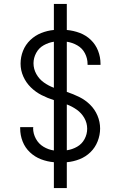

<svg xmlns="http://www.w3.org/2000/svg" viewBox="-20 -858 616 980"><path d="M255 102H321V-30Q355 -33 386.5 -45.5Q418 -58 442 -81.5Q466 -105 478.5 -137Q491 -169 491 -202Q491 -236 477.5 -268Q464 -300 439.5 -324Q415 -348 384.5 -363Q354 -378 321 -389V-645Q349 -641 374.5 -626.5Q400 -612 413.5 -586Q427 -560 427 -531Q427 -529 427 -527H493Q493 -530 493 -533Q493 -567 480.5 -599Q468 -631 443.5 -654.5Q419 -678 387 -690Q355 -702 321 -705V-838H255V-705Q222 -702 190.5 -689.5Q159 -677 134.5 -653.5Q110 -630 97.5 -598.5Q85 -567 85 -533Q85 -499 99 -467.5Q113 -436 137.5 -412Q162 -388 192.5 -372.5Q223 -357 255 -347V-90Q227 -94 202 -109Q177 -124 163 -150Q149 -176 149 -204Q149 -206 150 -209H83Q83 -205 83 -202Q83 -168 95.5 -136Q108 -104 133 -80.5Q158 -57 189.5 -45Q221 -33 255 -30ZM255 -410Q228 -420 204 -437Q180 -454 165.5 -480Q151 -506 151 -535Q151 -562 164.5 -587.5Q178 -613 203 -627Q228 -641 255 -645ZM321 -91V-325Q348 -315 372 -298Q396 -281 410.5 -255.5Q425 -230 425 -201Q425 -173 411.5 -148Q398 -123 373.5 -109Q349 -95 321 -91Z"/></svg>

Font: Iosevka Sparkle Light
Style: Regular
Weight: 300
Designer: Belleve Invis
Foundry: Belleve Invis
Version: Version 4.5.0; ttfautohint (v1.8.3)